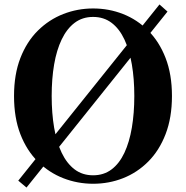

<svg xmlns="http://www.w3.org/2000/svg" viewBox="-20 -805 835 862"><path d="M732 -753 99 37 62 6 696 -785ZM212 -374Q212 -297 223 -232Q234 -167 257 -119Q280 -71 315 -44.5Q350 -18 398 -18Q446 -18 481 -44.5Q516 -71 538.5 -119Q561 -167 572 -232Q583 -297 583 -374Q583 -451 572 -515.5Q561 -580 538.5 -628Q516 -676 481 -702.5Q446 -729 398 -729Q350 -729 315 -702.5Q280 -676 257 -628Q234 -580 223 -515.5Q212 -451 212 -374ZM398 -767Q469 -767 532.5 -742Q596 -717 645.5 -667.5Q695 -618 723.5 -544.5Q752 -471 752 -374Q752 -277 723.5 -203Q695 -129 645.5 -79.5Q596 -30 532.5 -5Q469 20 398 20Q328 20 264 -5Q200 -30 150 -79.5Q100 -129 71.5 -202.5Q43 -276 43 -374Q43 -471 71.5 -544.5Q100 -618 150 -667.5Q200 -717 264 -742Q328 -767 398 -767Z"/></svg>

Font: Noto Serif TC ExtraLight Black
Style: Regular
Weight: 900
Version: Version 2.003-H1;hotconv 1.1.1;makeotfexe 2.6.0